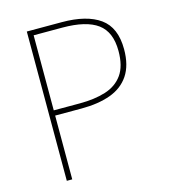

<svg xmlns="http://www.w3.org/2000/svg" viewBox="-107 -800 787 887"><g transform="rotate(-15 286.5 -357.0)"><path d="M270 -714Q389 -714 452.5 -668.5Q516 -623 516 -519Q516 -442 484 -394.5Q452 -347 393.5 -326Q335 -305 256 -305H129V0H103V-714ZM266 -689H129V-330H254Q324 -330 377 -346.5Q430 -363 459.5 -404Q489 -445 489 -518Q489 -609 434.5 -649Q380 -689 266 -689Z"/></g></svg>

Font: Noto Sans Khmer UI Thin
Style: Regular
Weight: 100
Designer: Danh Hong and the Monotype Design Team
Foundry: Monotype Imaging Inc.
Version: Version 2.002; ttfautohint (v1.8.4.7-5d5b)